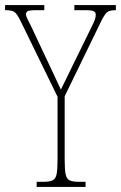

<svg xmlns="http://www.w3.org/2000/svg" viewBox="-28 -734 475 754"><path d="M116 0V-20H142Q167 -20 179 -26Q191 -32 194.5 -51Q198 -70 198 -108V-354L53 -651Q38 -682 27 -688Q16 -694 -6 -694H-8V-714H146V-694H115Q87 -694 80.5 -690Q74 -686 74 -678Q74 -671 80.5 -658Q87 -645 97 -625L151 -510Q167 -477 181.5 -445.5Q196 -414 211 -382Q219 -397 229.5 -419.5Q240 -442 256 -474L333 -631Q344 -653 346 -661.5Q348 -670 348 -677Q348 -685 341 -689.5Q334 -694 307 -694H264V-714H427V-694H425Q406 -694 395.5 -688Q385 -682 370 -652L226 -356V-108Q226 -70 229.5 -51Q233 -32 245 -26Q257 -20 282 -20H308V0Z"/></svg>

Font: Noto Serif Tamil ExtraCondensed Thin
Style: Italic
Weight: 100
Width: 2
Italic angle: -12°
Designer: Indian Type Foundry, Tom Grace, and the Monotype Design Team
Foundry: Monotype Imaging Inc.
Version: Version 2.003; ttfautohint (v1.8.4.7-5d5b)